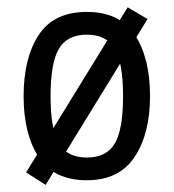

<svg xmlns="http://www.w3.org/2000/svg" viewBox="-20 -483 478 528"><path d="M44.9 -218.8Q44.9 -323.2 86.4 -386.7Q127.9 -450.2 218.8 -450.2Q309.6 -450.2 351.1 -386.7Q392.6 -323.2 392.6 -218.8Q392.6 -115.2 350.1 -51.3Q307.6 12.7 218.8 12.7Q127.9 12.7 86.4 -50.8Q44.9 -114.3 44.9 -218.8ZM318.4 -218.8Q318.4 -310.5 295.4 -349.1Q272.5 -387.7 218.8 -387.7Q165 -387.7 142.1 -349.1Q119.1 -310.5 119.1 -218.8Q119.1 -126 142.1 -87.9Q165 -49.8 218.8 -49.8Q272.5 -49.8 295.4 -87.9Q318.4 -126 318.4 -218.8ZM385.7 -430.7 105.5 25.4 51.8 -8.8 331.1 -462.9Z"/></svg>

Font: Sudo Var
Style: Regular
Weight: 400
Monospace: yes
Designer: Jens Kutilek
Foundry: Jens Kutilek
Version: Version 0.065;FEAKit 1.0